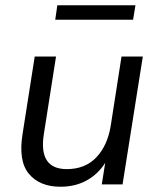

<svg xmlns="http://www.w3.org/2000/svg" viewBox="-20 -701 601 730"><path d="M210 9Q131 9 90 -40Q49 -89 66 -193L112 -486H193L147 -193Q125 -58 234 -58Q304 -58 346.5 -103Q389 -148 401 -223L442 -486H523L446 0H367L380 -82Q353 -39 309.5 -15Q266 9 210 9ZM190 -626 198 -681H495L486 -626Z"/></svg>

Font: Nunito Sans
Style: Italic
Weight: 400
Italic angle: -9°
Designer: Vernon Adams
Foundry: Vernon Adams
Version: Version 3.006; ttfautohint (v1.8.3)